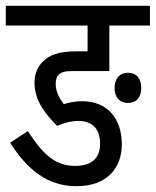

<svg xmlns="http://www.w3.org/2000/svg" viewBox="-20 -642 537 662"><path d="M250 -225C303 -225 325 -193 325 -147C325 -94 294 -70 239 -70C170 -70 128 -110 76 -190L15 -150C75 -55 146 0 244 0C349 0 400 -63 400 -144C400 -234 350 -293 263 -293C245 -293 221 -290 200 -283C184 -304 172 -326 172 -354C172 -365 175 -377 181 -383C190 -393 203 -397 230 -397H357V-554H497V-622H0V-554H282V-465H245C180 -465 151 -452 129 -431C110 -413 99 -388 99 -356C99 -293 140 -245 177 -208C203 -219 226 -225 250 -225ZM375 -339C375 -307 392 -287 421 -287C451 -287 467 -307 467 -339C467 -369 452 -391 421 -391C391 -391 375 -369 375 -339Z"/></svg>

Font: Noto Sans ExtraCondensed
Style: Italic
Weight: 400
Width: 2
Italic angle: -12°
Designer: Monotype Design Team
Foundry: Monotype Imaging Inc.
Version: Version 2.013